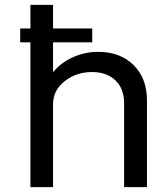

<svg xmlns="http://www.w3.org/2000/svg" viewBox="-20 -769 667 789"><path d="M383 -556Q474 -556 529 -501.5Q584 -447 584 -356V0H490V-345Q490 -404 454.5 -438.5Q419 -473 358 -473Q294 -473 246 -435.5Q198 -398 198 -341V0H105V-595H63V-652H105V-749H198V-652H359V-595H198V-472Q228 -510 278 -533Q328 -556 383 -556Z"/></svg>

Font: Oakes Grotesk
Style: Regular
Weight: 400
Designer: Samuel Oakes
Foundry: Samuel Oakes
Version: Version 1.000;PS 001.000;hotconv 1.0.88;makeotf.lib2.5.64775